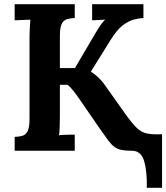

<svg xmlns="http://www.w3.org/2000/svg" viewBox="-20 -720 794 917"><path d="M681 177Q683 99 668.5 49.5Q654 0 610 0Q579 0 560 -4Q541 -8 527 -18Q513 -28 497.5 -48.5Q482 -69 459 -102L360 -246Q347 -265 331.5 -285Q316 -305 302 -315H266V-164Q266 -137 265 -112Q264 -87 262 -74Q278 -76 302.5 -76.5Q327 -77 337 -77V0H50V-66Q73 -67 88.5 -72Q104 -77 112.5 -95Q121 -113 121 -153V-536Q121 -563 122.5 -588Q124 -613 125 -626Q109 -625 85 -624.5Q61 -624 50 -623V-700H337V-634Q315 -633 299 -628Q283 -623 274.5 -605.5Q266 -588 266 -547V-395H338L415 -526Q432 -556 451 -586Q470 -616 483 -626Q467 -625 449 -624.5Q431 -624 420 -623V-700H665V-634Q643 -633 617.5 -626Q592 -619 565 -598Q538 -577 510 -532L414 -378Q452 -353 477 -319L580 -174Q612 -129 634.5 -108Q657 -87 684 -82Q711 -77 754 -79V177Z"/></svg>

Font: Lora
Style: Bold
Weight: 700
Designer: Olga Karpushina, Alexei Vanyashin (Cyrillic)
Foundry: Cyreal
Version: Version 3.006; ttfautohint (v1.8.4.7-5d5b);gftools[0.9.30]